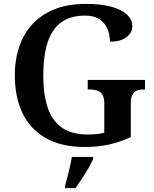

<svg xmlns="http://www.w3.org/2000/svg" viewBox="-20 -744 788 985"><path d="M415 10Q294 10 214 -36Q134 -82 95 -164.5Q56 -247 56 -358Q56 -466 97 -548.5Q138 -631 219.5 -677.5Q301 -724 420 -724Q500 -724 553 -709Q606 -694 632.5 -668Q659 -642 659 -610Q659 -576 628.5 -553Q598 -530 544 -530Q544 -567 530.5 -597.5Q517 -628 489.5 -646Q462 -664 417 -664Q339 -664 292 -628Q245 -592 223.5 -524Q202 -456 202 -358Q202 -260 224.5 -192.5Q247 -125 297 -89.5Q347 -54 430 -54Q453 -54 474.5 -56Q496 -58 515 -63V-215Q515 -243 505.5 -258Q496 -273 479.5 -279Q463 -285 440 -285H430V-334H724V-285H714Q694 -285 680 -278.5Q666 -272 658.5 -256.5Q651 -241 651 -211V-41Q596 -15 539 -2.5Q482 10 415 10ZM314 208Q320 187 326.5 161.5Q333 136 339 110Q345 84 349 61H458V71Q449 92 433.5 119Q418 146 400.5 172.5Q383 199 367 221H314Z"/></svg>

Font: Noto Serif Bengali SemiBold
Style: Regular
Weight: 600
Version: Version 2.003